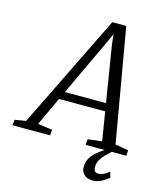

<svg xmlns="http://www.w3.org/2000/svg" viewBox="-194 -851 990 1147"><g transform="rotate(15 300.5 -277.0)"><path d="M-60 0 -56 -35 12 -46 356.5 -749H443L564.5 -48L646 -35L644 0H392.5L394.5 -35L482.5 -46L453.5 -223.5H168L85.5 -47L175.5 -35L172.5 0ZM191 -272.5H445.5L388.5 -623L382.5 -682L358 -628.5ZM484.5 195Q451 194 433 175.5Q415 157 415 131Q415 104 425.2 83Q435.5 62 452 45.5Q468.5 29 488 15.2Q507.5 1.5 526 -10.5L547.5 -23.5L557 -3Q539.5 12.5 521.8 30.2Q504 48 492.2 68.5Q480.5 89 480.5 113Q480.5 130 487.5 138.2Q494.5 146.5 508 146.5Q525.5 146.5 543 138.5Q560.5 130.5 575.5 116L585.5 150.5Q568 167 541.8 181.2Q515.5 195.5 484.5 195Z"/></g></svg>

Font: Merriweather Light 18pt Light
Style: Italic
Weight: 300
Italic angle: -7.8°
Version: Version 2.101